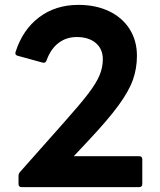

<svg xmlns="http://www.w3.org/2000/svg" viewBox="-20 -768 656 788"><path d="M69 0Q56 0 56 -13V-46Q56 -55 62 -62L243 -266Q309 -340 342.5 -384Q376 -428 389 -460Q402 -492 402 -525Q402 -567 373 -591.5Q344 -616 295 -616Q252 -616 220 -591.5Q188 -567 171 -520Q167 -508 155 -511L53 -539Q40 -542 44 -555Q73 -646 140.5 -697Q208 -748 302 -748Q373 -748 427.5 -722Q482 -696 512 -648.5Q542 -601 542 -539Q542 -487 525.5 -440.5Q509 -394 466 -335Q423 -276 341 -189L283 -127H551Q564 -127 564 -114V-13Q564 0 551 0Z"/></svg>

Font: LINE Seed Sans KR Bold
Style: Regular
Weight: 700
Designer: LINE BX Design & Sandoll Inc & Dalton Maag Ltd
Foundry: Sandoll Inc.
Version: Version 1.000